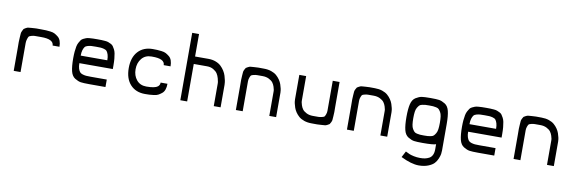

<svg xmlns="http://www.w3.org/2000/svg" viewBox="-63 -1302 6306 2104"><g transform="rotate(10 3090.0 -250.0)"><path d="M85 0V-253Q85 -301 84.5 -321Q84 -341 87 -374Q90 -407 90 -417Q90 -427 99.5 -447Q109 -467 112 -470.5Q115 -474 133.5 -484Q152 -494 160.5 -494Q169 -494 199.5 -497.5Q230 -501 247.5 -500.5Q265 -500 309 -500Q340 -500 357.5 -499Q375 -498 405.5 -494.5Q436 -491 454.5 -481Q473 -471 493 -455Q513 -439 523 -411.5Q533 -384 533 -347H457Q455 -418 317 -417Q313 -417 311 -417H309Q265 -417 248 -417Q231 -417 208.5 -410.5Q186 -404 181 -397.5Q176 -391 168.5 -368.5Q161 -346 161 -323Q161 -300 161 -253V0Z M927 0Q860 0 830.5 -4.5Q801 -9 765 -31Q729 -53 716 -106Q703 -159 703 -250Q703 -291 706 -323.5Q709 -356 714 -381Q719 -406 729 -424.5Q739 -443 748 -456Q757 -469 774 -477Q791 -485 803.5 -490Q816 -495 840 -497Q864 -499 880.5 -499.5Q897 -500 927 -500Q957 -500 973.5 -499.5Q990 -499 1014 -497Q1038 -495 1050.5 -490Q1063 -485 1080 -477Q1097 -469 1106 -456Q1115 -443 1125 -424.5Q1135 -406 1140 -381Q1145 -356 1148 -323.5Q1151 -291 1151 -250V-208H779Q779 -172 786.5 -148.5Q794 -125 804.5 -112Q815 -99 836.5 -92.5Q858 -86 876 -84.5Q894 -83 927 -83H1106V0ZM779 -292H1075Q1075 -329 1067.5 -353Q1060 -377 1050 -390Q1040 -403 1017.5 -409Q995 -415 978.5 -416Q962 -417 927 -417Q892 -417 875.5 -416Q859 -415 836.5 -409Q814 -403 804 -390Q794 -377 786.5 -353Q779 -329 779 -292Z M1545 0Q1442 0 1381.5 -66Q1321 -132 1321 -250Q1321 -368 1381.5 -434Q1442 -500 1545 -500Q1576 -500 1593.5 -499Q1611 -498 1642 -494.5Q1673 -491 1691.5 -481Q1710 -471 1730 -455Q1750 -439 1759.5 -411.5Q1769 -384 1769 -347H1693Q1693 -418 1553 -417Q1549 -417 1547 -417H1545Q1476 -417 1436.5 -369Q1397 -321 1397 -250Q1397 -179 1436.5 -131Q1476 -83 1545 -83H1547Q1641 -83 1672 -108Q1693 -125 1693 -153H1769Q1769 -116 1759.5 -88.5Q1750 -61 1730 -45Q1710 -29 1691.5 -19Q1673 -9 1642 -5.5Q1611 -2 1593.5 -1Q1576 0 1545 0Z M1939 0V-750H2015V-500H2163Q2209 -500 2245.5 -486Q2282 -472 2305 -450Q2328 -428 2344.5 -401.5Q2361 -375 2369 -348.5Q2377 -322 2381.5 -300Q2386 -278 2386 -264L2387 -250V0H2311V-250Q2311 -257 2310 -268Q2309 -279 2301 -308Q2293 -337 2279 -359Q2265 -381 2234.5 -399Q2204 -417 2163 -417H2015V0Z M2557 0V-273Q2557 -317 2556.5 -335.5Q2556 -354 2559 -384Q2562 -414 2562 -423.5Q2562 -433 2571.5 -451.5Q2581 -470 2584 -473Q2587 -476 2605.5 -485.5Q2624 -495 2632.5 -495Q2641 -495 2672 -498Q2703 -501 2719.5 -500.5Q2736 -500 2781 -500Q2827 -500 2863.5 -487.5Q2900 -475 2923 -455Q2946 -435 2962.5 -410.5Q2979 -386 2987 -362Q2995 -338 2999.5 -318Q3004 -298 3004 -286L3005 -273V0H2929V-273Q2929 -279 2928 -289Q2927 -299 2919 -323.5Q2911 -348 2897 -367Q2883 -386 2852.5 -401.5Q2822 -417 2781 -417Q2737 -417 2720 -417Q2703 -417 2680.5 -411.5Q2658 -406 2653 -400Q2648 -394 2640.5 -374.5Q2633 -355 2633 -334.5Q2633 -314 2633 -273V0Z M3399 0Q3353 0 3316.5 -12.5Q3280 -25 3257 -45Q3234 -65 3217.5 -89.5Q3201 -114 3193 -138Q3185 -162 3180.5 -182Q3176 -202 3176 -214L3175 -227V-500H3251V-227Q3251 -221 3252 -211Q3253 -201 3261 -176.5Q3269 -152 3283 -133Q3297 -114 3327.5 -98.5Q3358 -83 3399 -83Q3443 -83 3460 -83Q3477 -83 3499.5 -88.5Q3522 -94 3527 -100Q3532 -106 3539.5 -125.5Q3547 -145 3547 -165.5Q3547 -186 3547 -227V-500H3623V-227Q3623 -183 3623.5 -164.5Q3624 -146 3621 -116Q3618 -86 3618 -76.5Q3618 -67 3608.5 -48.5Q3599 -30 3596 -27Q3593 -24 3574.5 -14.5Q3556 -5 3547.5 -5Q3539 -5 3508 -2Q3477 1 3460.5 0.5Q3444 0 3399 0Z M3793 0V-273Q3793 -317 3792.5 -335.5Q3792 -354 3795 -384Q3798 -414 3798 -423.5Q3798 -433 3807.5 -451.5Q3817 -470 3820 -473Q3823 -476 3841.5 -485.5Q3860 -495 3868.5 -495Q3877 -495 3908 -498Q3939 -501 3955.5 -500.5Q3972 -500 4017 -500Q4063 -500 4099.5 -487.5Q4136 -475 4159 -455Q4182 -435 4198.5 -410.5Q4215 -386 4223 -362Q4231 -338 4235.5 -318Q4240 -298 4240 -286L4241 -273V0H4165V-273Q4165 -279 4164 -289Q4163 -299 4155 -323.5Q4147 -348 4133 -367Q4119 -386 4088.5 -401.5Q4058 -417 4017 -417Q3973 -417 3956 -417Q3939 -417 3916.5 -411.5Q3894 -406 3889 -400Q3884 -394 3876.5 -374.5Q3869 -355 3869 -334.5Q3869 -314 3869 -273V0Z M4859 -250V45Q4859 64 4856 84Q4853 104 4840 136Q4827 168 4805 191.5Q4783 215 4738.5 232.5Q4694 250 4635 250Q4553 250 4435 192L4471 124Q4501 139 4516 145.5Q4531 152 4564.5 159.5Q4598 167 4635 167Q4665 167 4688.5 162.5Q4712 158 4735 146Q4758 134 4770.5 108.5Q4783 83 4783 45V-12Q4754 0 4635 0Q4568 0 4538.5 -4.5Q4509 -9 4473 -31Q4437 -53 4424 -106Q4411 -159 4411 -250Q4411 -341 4424 -394Q4437 -447 4473 -469Q4509 -491 4538.5 -495.5Q4568 -500 4635 -500Q4702 -500 4731.5 -495.5Q4761 -491 4797 -469Q4833 -447 4846 -394Q4859 -341 4859 -250ZM4592 -84Q4606 -83 4635 -83Q4664 -83 4678 -84Q4692 -85 4713 -89.5Q4734 -94 4743.5 -104Q4753 -114 4764 -132Q4775 -150 4779 -179.5Q4783 -209 4783 -250Q4783 -291 4779 -320.5Q4775 -350 4764 -368Q4753 -386 4743.5 -396Q4734 -406 4713 -410.5Q4692 -415 4678 -416Q4664 -417 4635 -417Q4606 -417 4592 -416Q4578 -415 4557 -410.5Q4536 -406 4526.5 -396Q4517 -386 4506 -368Q4495 -350 4491 -320.5Q4487 -291 4487 -250Q4487 -209 4491 -179.5Q4495 -150 4506 -132Q4517 -114 4526.5 -104Q4536 -94 4557 -89.5Q4578 -85 4592 -84Z M5253 0Q5186 0 5156.5 -4.5Q5127 -9 5091 -31Q5055 -53 5042 -106Q5029 -159 5029 -250Q5029 -291 5032 -323.5Q5035 -356 5040 -381Q5045 -406 5055 -424.5Q5065 -443 5074 -456Q5083 -469 5100 -477Q5117 -485 5129.5 -490Q5142 -495 5166 -497Q5190 -499 5206.5 -499.5Q5223 -500 5253 -500Q5283 -500 5299.5 -499.5Q5316 -499 5340 -497Q5364 -495 5376.5 -490Q5389 -485 5406 -477Q5423 -469 5432 -456Q5441 -443 5451 -424.5Q5461 -406 5466 -381Q5471 -356 5474 -323.5Q5477 -291 5477 -250V-208H5105Q5105 -172 5112.5 -148.5Q5120 -125 5130.5 -112Q5141 -99 5162.5 -92.5Q5184 -86 5202 -84.5Q5220 -83 5253 -83H5432V0ZM5105 -292H5401Q5401 -329 5393.5 -353Q5386 -377 5376 -390Q5366 -403 5343.5 -409Q5321 -415 5304.5 -416Q5288 -417 5253 -417Q5218 -417 5201.5 -416Q5185 -415 5162.5 -409Q5140 -403 5130 -390Q5120 -377 5112.5 -353Q5105 -329 5105 -292Z M5647 0V-273Q5647 -317 5646.5 -335.5Q5646 -354 5649 -384Q5652 -414 5652 -423.5Q5652 -433 5661.5 -451.5Q5671 -470 5674 -473Q5677 -476 5695.5 -485.5Q5714 -495 5722.5 -495Q5731 -495 5762 -498Q5793 -501 5809.5 -500.5Q5826 -500 5871 -500Q5917 -500 5953.5 -487.5Q5990 -475 6013 -455Q6036 -435 6052.5 -410.5Q6069 -386 6077 -362Q6085 -338 6089.5 -318Q6094 -298 6094 -286L6095 -273V0H6019V-273Q6019 -279 6018 -289Q6017 -299 6009 -323.5Q6001 -348 5987 -367Q5973 -386 5942.5 -401.5Q5912 -417 5871 -417Q5827 -417 5810 -417Q5793 -417 5770.5 -411.5Q5748 -406 5743 -400Q5738 -394 5730.5 -374.5Q5723 -355 5723 -334.5Q5723 -314 5723 -273V0Z"/></g></svg>

Font: Hermit Light
Style: Regular
Weight: 300
Designer: Pablo Caro
Version: Version 2.000;PS 002.000;hotconv 1.0.88;makeotf.lib2.5.64775